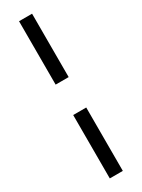

<svg xmlns="http://www.w3.org/2000/svg" viewBox="-213 -752 623 842"><g transform="rotate(-30 98.5 -331.0)"><path d="M65 -729H131V-408H65ZM65 -254H131V67H65Z"/></g></svg>

Font: Mona Sans Condensed
Style: Regular
Weight: 400
Width: 3
Designer: Deni Anggara
Foundry: GitHub
Version: Version 2.000